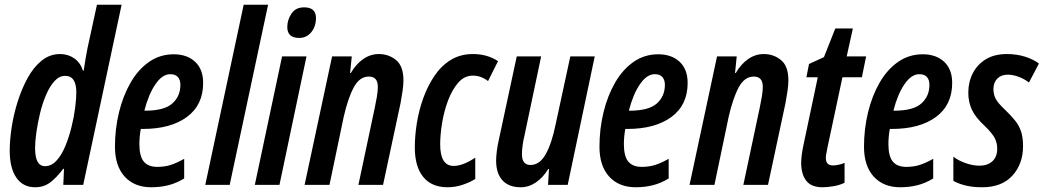

<svg xmlns="http://www.w3.org/2000/svg" viewBox="-20 -780 4403 810"><path d="M128 10Q77 10 49 -30.5Q21 -71 21 -145Q21 -188 29 -241.5Q37 -295 54 -349.5Q71 -404 96 -450Q121 -496 155.5 -524Q190 -552 233 -552Q267 -552 293 -534Q319 -516 330 -482H333Q337 -508 341 -532.5Q345 -557 349 -576L389 -760H493L331 0H247L250 -68H247Q219 -31 192 -10.5Q165 10 128 10ZM170 -79Q197 -79 218.5 -102.5Q240 -126 255.5 -163.5Q271 -201 281.5 -243.5Q292 -286 297 -325Q302 -364 302 -390Q302 -460 255 -460Q230 -460 210 -438Q190 -416 174.5 -380Q159 -344 149 -302.5Q139 -261 133.5 -222Q128 -183 128 -155Q128 -79 170 -79Z M618 10Q547 10 506 -35Q465 -80 465 -161Q465 -236 482 -306Q499 -376 531 -431.5Q563 -487 609 -519Q655 -551 713 -551Q769 -551 803 -519.5Q837 -488 837 -430Q837 -337 768.5 -286.5Q700 -236 582 -236H574Q568 -204 568 -172Q568 -121 586.5 -98.5Q605 -76 643 -76Q673 -76 698 -83.5Q723 -91 757 -110V-27Q724 -7 690 1.5Q656 10 618 10ZM592 -313Q673 -313 707 -343.5Q741 -374 741 -422Q741 -443 730.5 -455Q720 -467 698 -467Q665 -467 636 -425Q607 -383 589 -313Z M846 0 1008 -760H1111L949 0Z M1242 -620Q1192 -620 1192 -666Q1192 -696 1209.5 -722.5Q1227 -749 1263 -749Q1313 -749 1313 -704Q1313 -669 1293.5 -644.5Q1274 -620 1242 -620ZM1055 0 1170 -542H1273L1159 0Z M1265 0 1381 -542H1464L1457 -472H1460Q1482 -510 1512.5 -531Q1543 -552 1578 -552Q1620 -552 1651 -526.5Q1682 -501 1682 -441Q1682 -422 1678.5 -397.5Q1675 -373 1670 -346L1596 0H1492L1561 -325Q1566 -348 1570 -372Q1574 -396 1574 -414Q1574 -457 1536 -457Q1497 -457 1472.5 -411.5Q1448 -366 1430 -287L1370 0Z M1868 10Q1801 10 1765.5 -33.5Q1730 -77 1730 -158Q1730 -206 1738.5 -260Q1747 -314 1765.5 -365.5Q1784 -417 1812.5 -459.5Q1841 -502 1881.5 -527Q1922 -552 1975 -552Q2036 -552 2081 -522L2039 -438Q2009 -461 1975 -461Q1939 -461 1913 -431Q1887 -401 1870 -355.5Q1853 -310 1845 -260.5Q1837 -211 1837 -171Q1837 -80 1894 -80Q1933 -80 1985 -115V-25Q1963 -11 1932 -0.5Q1901 10 1868 10Z M2177 10Q2126 10 2099.5 -19.5Q2073 -49 2073 -102Q2073 -120 2076 -143Q2079 -166 2084 -188L2160 -542H2263L2193 -210Q2182 -164 2182 -129Q2182 -84 2218 -84Q2257 -84 2282.5 -130Q2308 -176 2324 -255L2386 -542H2489L2375 0H2292L2296 -67H2293Q2271 -31 2241 -10.5Q2211 10 2177 10Z M2662 10Q2591 10 2550 -35Q2509 -80 2509 -161Q2509 -236 2526 -306Q2543 -376 2575 -431.5Q2607 -487 2653 -519Q2699 -551 2757 -551Q2813 -551 2847 -519.5Q2881 -488 2881 -430Q2881 -337 2812.5 -286.5Q2744 -236 2626 -236H2618Q2612 -204 2612 -172Q2612 -121 2630.5 -98.5Q2649 -76 2687 -76Q2717 -76 2742 -83.5Q2767 -91 2801 -110V-27Q2768 -7 2734 1.5Q2700 10 2662 10ZM2636 -313Q2717 -313 2751 -343.5Q2785 -374 2785 -422Q2785 -443 2774.5 -455Q2764 -467 2742 -467Q2709 -467 2680 -425Q2651 -383 2633 -313Z M2889 0 3005 -542H3088L3081 -472H3084Q3106 -510 3136.5 -531Q3167 -552 3202 -552Q3244 -552 3275 -526.5Q3306 -501 3306 -441Q3306 -422 3302.5 -397.5Q3299 -373 3294 -346L3220 0H3116L3185 -325Q3190 -348 3194 -372Q3198 -396 3198 -414Q3198 -457 3160 -457Q3121 -457 3096.5 -411.5Q3072 -366 3054 -287L2994 0Z M3450 10Q3402 10 3381 -18Q3360 -46 3360 -92Q3360 -124 3370 -170L3430 -454H3382L3393 -510L3456 -539L3504 -660H3578L3552 -542H3634L3616 -454H3534L3471 -158Q3469 -146 3466.5 -134.5Q3464 -123 3464 -114Q3464 -82 3494 -82Q3502 -82 3516 -84.5Q3530 -87 3543 -93V-9Q3523 1 3497 5.5Q3471 10 3450 10Z M3778 10Q3707 10 3666 -35Q3625 -80 3625 -161Q3625 -236 3642 -306Q3659 -376 3691 -431.5Q3723 -487 3769 -519Q3815 -551 3873 -551Q3929 -551 3963 -519.5Q3997 -488 3997 -430Q3997 -337 3928.5 -286.5Q3860 -236 3742 -236H3734Q3728 -204 3728 -172Q3728 -121 3746.5 -98.5Q3765 -76 3803 -76Q3833 -76 3858 -83.5Q3883 -91 3917 -110V-27Q3884 -7 3850 1.5Q3816 10 3778 10ZM3752 -313Q3833 -313 3867 -343.5Q3901 -374 3901 -422Q3901 -443 3890.5 -455Q3880 -467 3858 -467Q3825 -467 3796 -425Q3767 -383 3749 -313Z M4124 10Q4083 10 4053 2.5Q4023 -5 4002 -17V-119Q4024 -102 4054.5 -91.5Q4085 -81 4112 -81Q4146 -81 4166.5 -99.5Q4187 -118 4187 -153Q4187 -177 4176.5 -197.5Q4166 -218 4133 -250Q4096 -284 4080.5 -316.5Q4065 -349 4065 -389Q4065 -434 4084 -471Q4103 -508 4139 -530Q4175 -552 4228 -552Q4269 -552 4304 -541Q4339 -530 4363 -512L4321 -432Q4300 -448 4276 -456.5Q4252 -465 4232 -465Q4204 -465 4187.5 -448.5Q4171 -432 4171 -404Q4171 -382 4180.5 -363.5Q4190 -345 4221 -316Q4247 -291 4263.5 -270Q4280 -249 4288 -224Q4296 -199 4296 -164Q4296 -88 4251 -39Q4206 10 4124 10Z"/></svg>

Font: Noto Sans ExtraCondensed SemiBold
Style: Italic
Weight: 600
Width: 2
Italic angle: -12°
Designer: Monotype Design Team
Foundry: Monotype Imaging Inc.
Version: Version 2.013; ttfautohint (v1.8.4.7-5d5b)